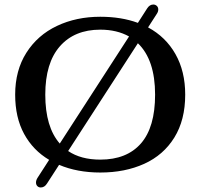

<svg xmlns="http://www.w3.org/2000/svg" viewBox="-20 -752 885 848"><path d="M241 -24 188 58Q177 76 160 76Q151 76 145 70Q139 64 139 54Q139 44 146 33L197 -46Q126 -88 86.5 -160.5Q47 -233 47 -334Q47 -441 96.5 -519Q146 -597 231.5 -637.5Q317 -678 423 -678Q516 -678 589 -651L630 -715Q641 -732 657 -732Q666 -732 672.5 -726Q679 -720 679 -710Q679 -700 672 -690L634 -631Q712 -589 755 -513Q798 -437 798 -334Q798 -222 750 -144.5Q702 -67 617 -28.5Q532 10 423 10Q321 10 241 -24ZM244 -118 550 -591Q496 -621 423 -621Q309 -621 244.5 -547.5Q180 -474 180 -334Q180 -191 244 -118ZM423 -47Q540 -47 602.5 -118.5Q665 -190 665 -334Q665 -488 589 -561L281 -85Q337 -47 423 -47Z"/></svg>

Font: Raigarh Medium
Style: Regular
Weight: 500
Designer: jaikishan Patel
Foundry: MagicType
Version: Version 1.000